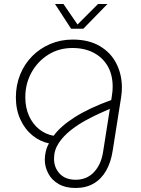

<svg xmlns="http://www.w3.org/2000/svg" viewBox="-20 -720 703 956"><path d="M356 216Q306 216 271.5 196Q237 176 220 143Q203 110 203 75Q203 54 208.5 32Q214 10 224 -6Q180 -15 142 -45.5Q104 -76 81.5 -125Q59 -174 59 -235Q59 -296 80.5 -349Q102 -402 141 -441Q180 -480 231.5 -501.5Q283 -523 342 -523Q422 -523 477 -490.5Q532 -458 559.5 -403.5Q587 -349 587 -284Q587 -273 586 -260.5Q585 -248 583 -235L541 31Q532 89 508 130.5Q484 172 446 194Q408 216 356 216ZM357 175Q412 175 447.5 137.5Q483 100 493 38L527 -178Q511 -171 478.5 -156.5Q446 -142 406.5 -120.5Q367 -99 331 -70.5Q295 -42 272 -7Q249 28 249 70Q249 115 277.5 145Q306 175 357 175ZM247 -44Q282 -92 353 -137Q424 -182 534 -222L537 -243Q539 -255 540 -266Q541 -277 541 -288Q541 -348 516 -391Q491 -434 446 -457.5Q401 -481 341 -481Q273 -481 220 -447.5Q167 -414 136.5 -358.5Q106 -303 106 -236Q106 -184 124.5 -143Q143 -102 175 -76.5Q207 -51 247 -44ZM334 -577 254 -700H296L366 -598L468 -700H515L395 -577Z"/></svg>

Font: MuseoModerno ExtraLight
Style: Italic
Weight: 250
Italic angle: -9°
Designer: Pablo Cosgaya, Héctor Gatti, Marcela Romero, and the Authors of The MuseoModerno Project.
Foundry: Omnibus-Type Team
Version: Version 1.003